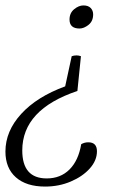

<svg xmlns="http://www.w3.org/2000/svg" viewBox="-48 -504 434 707"><path d="M234 -300Q242 -300 250 -297L237 -169Q34 -101 34 50Q34 153 124 153Q175 153 208 120Q241 87 251 27Q263 20 277 20Q309 20 309 53Q309 87 282.5 116.5Q256 146 212.5 164.5Q169 183 118 183Q49 183 10.5 149Q-28 115 -28 54Q-28 -21 30 -84.5Q88 -148 192 -186L216 -297Q224 -300 234 -300ZM259 -484Q277 -484 286 -474.5Q295 -465 295 -451Q295 -426 278 -412.5Q261 -399 245 -399Q208 -399 208 -432Q208 -456 225 -470Q242 -484 259 -484Z"/></svg>

Font: Petrona Light
Style: Italic
Weight: 300
Italic angle: -9°
Designer: Ringo R. Seeber
Foundry: Ringo R. Seeber
Version: Version 2.001; ttfautohint (v1.8.3)